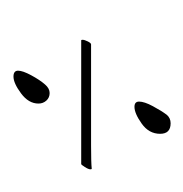

<svg xmlns="http://www.w3.org/2000/svg" viewBox="-14 -258 279 292"><g transform="rotate(-90 126.0 -112.5)"><path d="M130 -177Q123 -177 118.5 -182Q114 -187 114 -194Q114 -209 129.5 -220.5Q145 -232 155 -232Q164 -232 164 -225Q164 -218 157 -205Q150 -192 143 -184Q137 -177 130 -177ZM15 -113Q14 -113 14 -115Q14 -118 17.5 -123.5Q21 -129 22 -129H210Q211 -129 211 -127Q211 -124 208.5 -119Q206 -114 204 -114H108Q77 -114 50.5 -114Q24 -114 15 -113ZM84 7Q68 7 68 -9Q68 -26 83.5 -37Q99 -48 109 -48Q117 -48 117 -41Q117 -33 110 -20Q103 -7 97 1Q92 7 84 7Z"/></g></svg>

Font: Explora
Style: Regular
Weight: 400
Designer: Robert E. Leuschke
Foundry: Robert E. Leuschke
Version: Version 1.010